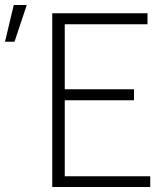

<svg xmlns="http://www.w3.org/2000/svg" viewBox="-110 -751 667 768"><path d="M-52 -584H-90L-55 -731H-3ZM491 -3H99V-698H480V-654H149V-394H426V-350H149V-46H491Z"/></svg>

Font: LXGW 975 Gothic SC 200W
Style: Regular
Weight: 200
Version: Version 2.01;February 25, 2021